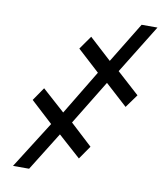

<svg xmlns="http://www.w3.org/2000/svg" viewBox="-76 -718 663 780"><g transform="rotate(10 255.5 -327.5)"><path d="M235.8 -215.3 326.7 -131.3 288.6 -76.2 195.8 -159.2 96.7 0H30.3L153.3 -194.3L62.5 -277.8L100.1 -332.5L193.4 -249L304.2 -432.6L212.9 -516.1L252 -571.8L343.3 -488.3L445.3 -655.3H510.7L386.2 -453.6L478.5 -370.1L439 -315.4L347.7 -398.4Z"/></g></svg>

Font: RobotoCondensed-Italic
Style: Italic
Weight: 400
Designer: Google
Version: Version 1.200311; 2013